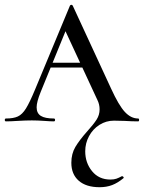

<svg xmlns="http://www.w3.org/2000/svg" viewBox="-25 -507 601 802"><path d="M188 -245H371L378 -225H173ZM240 -395 272 -434 145 -123Q128 -81 128 -59Q128 -34 145.5 -23Q163 -12 200 -12Q205 -12 205 -6Q205 0 200 0Q186 0 160 -2Q132 -4 108 -4Q83 -4 49 -2Q19 0 0 0Q-5 0 -5 -6Q-5 -12 0 -12Q31 -12 49.5 -20.5Q68 -29 83.5 -54Q99 -79 121 -132L267 -483Q269 -487 273 -487Q277 -487 279 -483L439 -137Q471 -67 496.5 -39.5Q522 -12 552 -12Q556 -12 556 -6Q556 0 552 0Q527 0 495 -2L451 -3Q418 -3 390.5 14.5Q363 32 347 61.5Q331 91 331 125Q331 173 359.5 208Q388 243 436 243Q451 243 461 239.5Q471 236 484 229H485Q488 229 490.5 232Q493 235 491 237Q467 257 443.5 266Q420 275 391 275Q335 275 304 248Q273 221 273 173Q273 135 290 106.5Q307 78 339 42Q366 12 378.5 -7.5Q391 -27 391 -50Q391 -71 382 -89Z"/></svg>

Font: Cormorant SC Medium
Style: Regular
Weight: 500
Designer: Christian Thalmann (Catharsis Fonts)
Foundry: Catharsis Fonts
Version: Version 4.000